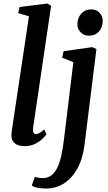

<svg xmlns="http://www.w3.org/2000/svg" viewBox="-20 -838 627 1114"><path d="M172 -96Q169.5 -79 174 -69.5Q178.5 -60 188 -60Q197 -60 207.5 -65.2Q218 -70.5 236.5 -87L249.5 -58.5Q244 -50.5 228 -34.2Q212 -18 185 -4Q158 10 119 10Q100.5 10 83.8 3.8Q67 -2.5 56.5 -16.5Q46 -30.5 46.5 -53.5Q46.5 -58.5 47 -65.2Q47.5 -72 48.5 -78.8Q49.5 -85.5 50 -90L148 -743.5L85 -762L94 -797.5L254.5 -817.5L276.5 -804.5ZM470.5 1Q460.5 83 429 139.8Q397.5 196.5 350.8 226.2Q304 256 247 256Q220.5 256 197.2 251.2Q174 246.5 164.5 238L182 188.5Q189.5 191 202.8 193.2Q216 195.5 226.5 195.5Q258.5 195.5 280 177.8Q301.5 160 315.2 129.2Q329 98.5 337.2 58Q345.5 17.5 351 -28L405.5 -477L340.5 -503.5L349 -541L515.5 -564.5L539.5 -553.5ZM494.5 -631Q466.5 -631 447.2 -651.2Q428 -671.5 429 -700.5Q430.5 -736 452.2 -759.8Q474 -783.5 509.5 -783.5Q540 -783.5 558 -763.8Q576 -744 576 -717Q575.5 -680 554.5 -655.5Q533.5 -631 494.5 -631Z"/></svg>

Font: Merriweather 24pt SemiBold
Style: Italic
Weight: 600
Italic angle: -7.8°
Version: Version 2.101